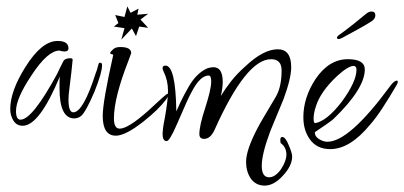

<svg xmlns="http://www.w3.org/2000/svg" viewBox="-20 -413 1263 600"><path d="M51 -20Q32 -20 22 -36Q12 -52 12 -72Q12 -128 59 -203Q110 -285 160 -285Q194 -285 194 -262Q194 -252 181 -252Q180 -252 178 -252.5Q176 -253 173 -253L166 -255Q129 -255 78 -177Q30 -105 30 -66Q30 -39 44 -39Q81 -39 159 -183Q161 -188 166 -198Q171 -208 178 -222Q183 -231 200 -231Q207 -231 207 -226L203 -187Q200 -159 197 -137.5Q194 -116 194 -102Q194 -62 209 -62Q240 -62 279 -184Q282 -190 288 -213Q289 -217 293 -217Q299 -217 299 -209Q299 -186 275 -126Q249 -65 234 -51Q224 -43 212 -43Q166 -43 166 -137Q166 -145 166 -154.5Q166 -164 167 -174Q103 -20 51 -20Z M359 -289 369 -325 336 -330 350 -341 340 -366 369 -360 378 -393 388 -373 413 -386 409 -367 443 -370 419 -352 443 -326 415 -330 405 -300 392 -324ZM342 11Q301 11 301 -51Q301 -95 334 -242Q324 -245 324 -246Q324 -251 336 -261Q343 -266 356 -266Q390 -266 390 -247Q390 -246 382 -225Q336 -108 336 -43Q336 -11 354 -11Q380 -11 441 -65Q500 -120 503 -120Q505 -120 505 -115Q505 -110 499 -102Q487 -86 469.5 -69Q452 -52 428 -33Q372 11 342 11Z M807 167Q779 167 763 144Q749 122 749 93Q749 56 784 -11Q790 -23 804.5 -47.5Q819 -72 841 -109Q860 -140 860 -193Q860 -228 827 -228Q749 -228 650 -6Q637 21 618 21Q603 21 603 6Q603 -20 621 -75Q630 -103 635 -124Q640 -145 640 -159Q640 -177 632 -177Q605 -177 578 -124Q569 -109 533 -25Q510 28 501 28Q488 28 488 5Q488 0 489.5 -12.5Q491 -25 495 -44Q500 -72 502.5 -93Q505 -114 505 -129Q505 -162 491 -190Q488 -196 488 -200Q488 -208 497 -208Q529 -208 531 -65Q545 -97 555 -115.5Q565 -134 569 -141Q594 -185 629 -200Q640 -203 647 -203Q676 -203 676 -157Q676 -137 670 -113Q684 -136 702.5 -159.5Q721 -183 746 -205Q803 -259 848 -259Q890 -259 890 -203Q890 -168 866 -103Q856 -78 845.5 -53.5Q835 -29 825 -4Q798 68 798 105Q798 141 821 141Q840 141 858 116Q875 90 875 70Q875 47 857 34Q856 30 856 24Q856 15 862 15Q872 15 882 40Q893 65 893 76Q893 105 864 136Q836 167 807 167Z M1012 53Q970 53 948 22Q928 -6 928 -47Q928 -108 966 -166Q1008 -228 1067 -228Q1120 -228 1120 -196Q1120 -136 1023 -42Q1015 -34 964 0V2Q964 13 976 21Q990 30 1003 30Q1071 30 1197 -141Q1211 -161 1220 -161Q1223 -161 1223 -158Q1223 -156 1222.5 -154Q1222 -152 1221 -150Q1196 -107 1175 -75Q1154 -43 1137 -24Q1074 53 1012 53ZM964 -28Q1001 -34 1048 -95Q1094 -158 1094 -195Q1094 -207 1085 -207Q1068 -207 1033 -175Q981 -126 967 -80Q960 -59 960 -42Q960 -31 964 -28ZM1038 -291Q1033 -291 1033 -295Q1033 -299 1040 -304Q1061 -319 1082.5 -336Q1104 -353 1123 -369Q1132 -377 1141 -377Q1153 -377 1153 -365Q1153 -355 1142 -347Q1120 -333 1100.5 -322.5Q1081 -312 1050 -295Q1043 -291 1038 -291Z"/></svg>

Font: Ole
Style: Regular
Weight: 400
Designer: Robert E. Leuschke
Foundry: Robert E. Leuschke
Version: Version 1.010; ttfautohint (v1.8.3)